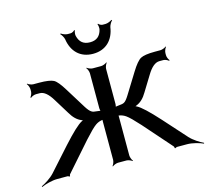

<svg xmlns="http://www.w3.org/2000/svg" viewBox="-154 -812 1037 951"><g transform="rotate(-15 364.0 -336.5)"><path d="M311 -273C296 -274 286 -276 281 -280C274 -284 265 -294 255 -310L190 -415C171 -446 155 -466 142 -473C129 -480 104 -484 68 -484H38C29 -484 14 -490 9 -495L7 -493C12 -488 18 -473 18 -464V-453C18 -443 12 -430 7 -425L10 -422C15 -427 28 -433 38 -433H57C79 -433 100 -415 121 -380L169 -302C184 -276 202 -259 222 -251C226 -249 233 -246 236 -246V-250C233 -250 227 -247 223 -245C203 -235 169 -203 121 -150L16 -33C-2 -13 -34 7 -52 15L-51 19C-32 10 4 0 31 0H84C86 0 92 3 93 4L96 3C96 1 97 -5 99 -7L225 -150C254 -182 274 -202 287 -211C297 -218 307 -222 317 -224C320 -224 326 -225 328 -227L325 -229C323 -227 323 -221 323 -218V-20C323 -11 317 4 312 9L314 11C319 6 334 0 343 0H386C395 0 410 6 415 11L417 9C412 4 406 -11 406 -20V-218C406 -221 406 -227 404 -229L401 -227C403 -225 409 -224 412 -224C422 -222 432 -218 442 -211C455 -202 475 -182 504 -150L630 -7C632 -5 633 1 633 3L636 4C637 3 643 0 645 0H697C724 0 760 10 779 19L780 15C762 7 730 -13 712 -33L607 -150C559 -203 525 -235 505 -245C501 -247 495 -250 492 -250V-246C495 -246 502 -249 506 -251C526 -259 544 -276 559 -302L607 -380C628 -415 649 -433 671 -433H691C700 -433 713 -427 718 -422L721 -425C716 -430 710 -443 710 -453V-464C710 -473 716 -488 721 -493L719 -495C714 -490 699 -484 690 -484H661C625 -484 601 -480 588 -473C575 -466 558 -446 539 -415L474 -310C464 -294 456 -284 449 -280C443 -276 433 -274 418 -273C412 -273 402 -271 399 -268L401 -265C404 -268 406 -278 406 -284V-464C406 -473 412 -488 417 -493L415 -495C410 -490 395 -484 386 -484H343C334 -484 319 -490 314 -495L312 -493C317 -488 323 -473 323 -464V-284C323 -278 325 -268 328 -265L330 -268C327 -271 317 -273 311 -273ZM461 -680H446C439 -680 428 -686 425 -691L422 -688C425 -684 427 -668 425 -661C417 -628 397 -612 364 -612C331 -612 311 -628 303 -661C301 -668 303 -684 306 -688L303 -691C300 -686 289 -680 282 -680H267C256 -680 240 -687 234 -692L231 -689C237 -684 246 -669 248 -659C257 -596 297 -553 364 -553C431 -553 471 -596 480 -659C482 -669 491 -684 497 -689L494 -692C488 -687 472 -680 461 -680Z"/></g></svg>

Font: Gamestation Storm
Style: Regular
Weight: 400
Designer: Jonas Hecksher
Foundry: Jonas Hecksher, Playtypeª, e-types AS
Version: Version 1.003